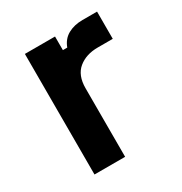

<svg xmlns="http://www.w3.org/2000/svg" viewBox="-125 -591 647 684"><g transform="rotate(-30 198.0 -249.0)"><path d="M70 0V-496H194V-440H212Q223 -470 248.5 -484Q274 -498 308 -498H368V-386H306Q258 -386 227 -360.5Q196 -335 196 -282V0Z"/></g></svg>

Font: Space Grotesk
Style: Bold
Weight: 700
Designer: Florian Karsten
Foundry: Florian Karsten
Version: Version 2.000